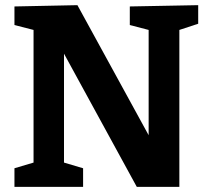

<svg xmlns="http://www.w3.org/2000/svg" viewBox="-20 -724 812 744"><path d="M483 -699 748 -704V-632L675 -608V0H510L228 -516V-94L302 -72V0H36V-72L110 -94V-608L36 -627V-699L280 -704L556 -200V-608L483 -627Z"/></svg>

Font: Bitter Pro
Style: Bold
Weight: 700
Designer: Sol Matas, and Bitter project Authors
Foundry: Sol Matas
Version: Version 1.010